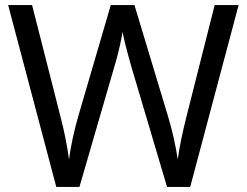

<svg xmlns="http://www.w3.org/2000/svg" viewBox="-20 -734 970 754"><path d="M917 -714 727 0H636L497 -468Q489 -497 481 -526Q473 -555 468 -577.5Q463 -600 461 -609Q460 -596 450.5 -553.5Q441 -511 427 -465L292 0H201L12 -714H106L217 -278Q229 -232 237.5 -189Q246 -146 251 -108Q256 -147 266 -193Q276 -239 289 -283L415 -714H508L639 -280Q653 -234 663 -188.5Q673 -143 678 -108Q683 -145 692 -188.5Q701 -232 713 -279L823 -714Z"/></svg>

Font: Noto Sans Test
Style: Regular
Weight: 400
Version: Version 1.002; ttfautohint (v1.8.4.7-5d5b)